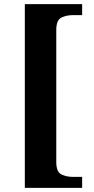

<svg xmlns="http://www.w3.org/2000/svg" viewBox="-20 -780 454 928"><path d="M100 128V-760H377V-707H334Q300 -707 276 -694.5Q252 -682 252 -635V3Q252 50 276 62.5Q300 75 334 75H377V128Z"/></svg>

Font: Noto Serif NP Hmong
Style: Regular
Weight: 400
Designer: Dalton Maag Ltd
Foundry: Dalton Maag Ltd
Version: Version 1.001